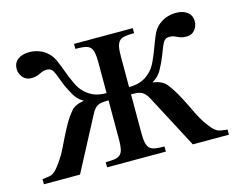

<svg xmlns="http://www.w3.org/2000/svg" viewBox="-72 -566 836 672"><g transform="rotate(-15 346.0 -230.0)"><path d="M550.3 0 449.2 -191.9Q443.4 -203.1 437.5 -209.7Q431.6 -216.3 424.8 -219.7Q418 -223.1 408.9 -224.1Q399.9 -225.1 386.7 -225.1V-84.5Q386.7 -62 389.6 -49.1Q392.6 -36.1 399.9 -29.3Q407.2 -22.5 419.9 -20.5Q432.6 -18.6 452.6 -18.6V0H239.7V-18.6Q259.8 -18.6 272.5 -20.5Q285.2 -22.5 292.5 -29.3Q299.8 -36.1 302.5 -49.1Q305.2 -62 305.2 -84.5V-225.1Q292 -225.1 283 -224.1Q273.9 -223.1 266.8 -219.7Q259.8 -216.3 254.2 -209.7Q248.5 -203.1 242.7 -191.9L141.6 0H10.7V-18.6Q25.4 -20 34.4 -21.5Q43.5 -22.9 50.5 -27.6Q57.6 -32.2 65.2 -41.3Q72.8 -50.3 84.5 -67.4Q94.7 -82 104.2 -101.3Q113.8 -120.6 124 -141.6Q134.3 -162.6 146.5 -184.1Q158.7 -205.6 174.3 -224.1Q179.7 -231.4 188 -235.6Q196.3 -239.7 203.6 -242.2Q212.4 -244.6 221.2 -246.1Q207 -254.9 199.7 -263.2Q192.4 -271.5 188.5 -278.3Q172.9 -305.7 165.3 -325.7Q157.7 -345.7 152.6 -358.9Q147.5 -372.1 141.4 -378.4Q135.3 -384.8 123 -384.8Q114.3 -384.8 108.4 -382.6Q102.5 -380.4 96.9 -377.4Q91.3 -374.5 83.7 -372.3Q76.2 -370.1 63.5 -370.1Q54.7 -370.1 47.1 -373.8Q39.6 -377.4 34.2 -383.8Q28.8 -390.1 25.9 -397.9Q22.9 -405.8 22.9 -414.1Q22.9 -436 38.6 -448Q54.2 -460 80.1 -460Q98.6 -460 116 -453.6Q133.3 -447.3 147 -434.1Q159.7 -422.4 168.5 -401.9Q177.2 -381.3 185.5 -358.6Q193.8 -335.9 203.9 -314.5Q213.9 -293 229 -279.3Q244.6 -264.6 262.5 -258.1Q280.3 -251.5 305.2 -251.5V-362.8Q305.2 -385.3 302.5 -398.4Q299.8 -411.6 292.5 -418.5Q285.2 -425.3 272.5 -427.2Q259.8 -429.2 239.7 -429.2V-447.3H452.6V-429.2Q432.6 -429.2 419.9 -427.2Q407.2 -425.3 399.9 -418.5Q392.6 -411.6 389.6 -398.4Q386.7 -385.3 386.7 -362.8V-251.5Q411.6 -251.5 429.4 -258.1Q447.3 -264.6 462.9 -279.3Q478 -293 488 -314.5Q498 -335.9 506.3 -358.6Q514.6 -381.3 523.2 -401.9Q531.7 -422.4 544.4 -434.1Q558.6 -447.3 575.9 -453.6Q593.3 -460 612.3 -460Q637.2 -460 652.8 -448Q668.5 -436 668.5 -414.1Q668.5 -405.8 665.5 -397.9Q662.6 -390.1 657.5 -383.8Q652.3 -377.4 645 -373.8Q637.7 -370.1 628.4 -370.1Q615.7 -370.1 608.4 -372.3Q601.1 -374.5 595.2 -377.4Q589.4 -380.4 583.7 -382.6Q578.1 -384.8 568.8 -384.8Q556.6 -384.8 550.5 -378.4Q544.4 -372.1 539.1 -358.9Q533.7 -345.7 526.1 -325.7Q518.6 -305.7 503.4 -278.3Q499.5 -271.5 492.2 -263.2Q484.9 -254.9 470.2 -246.1Q479.5 -244.6 488.3 -242.2Q495.6 -239.7 503.9 -235.6Q512.2 -231.4 518.1 -224.1Q533.2 -205.6 545.4 -184.1Q557.6 -162.6 567.9 -141.6Q578.1 -120.6 587.6 -101.3Q597.2 -82 606.9 -67.4Q619.1 -50.3 626.7 -41.3Q634.3 -32.2 641.6 -27.6Q648.9 -22.9 657.7 -21.5Q666.5 -20 681.2 -18.6V0Z"/></g></svg>

Font: Doulos SIL CyrE
Style: Regular
Weight: 400
Designer: Walt Agee, Victor Gaultney, Peter Martin, Debbi Hosken, Becca Hirsbrunner
Foundry: SIL International
Version: Version 5.000